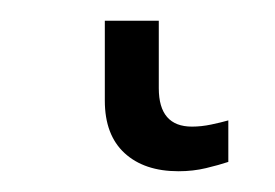

<svg xmlns="http://www.w3.org/2000/svg" viewBox="-20 71 265 185"><path d="M152 236Q119 236 100 218.5Q81 201 81 168V91H133V156Q133 193 165 193Q174 193 183.5 191Q193 189 200 187V227Q191 230 178.5 233Q166 236 152 236Z"/></svg>

Font: RS Noto Sans Light
Style: Regular
Weight: 300
Designer: Monotype Design Team
Foundry: Monotype Imaging Inc.
Version: Version 3.10